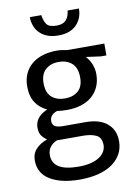

<svg xmlns="http://www.w3.org/2000/svg" viewBox="-98 -743 737 1036"><g transform="rotate(-10 270.5 -225.0)"><path d="M61 -314Q61 -353 75 -383.5Q89 -414 114.5 -435Q140 -456 175 -466.5Q210 -477 251 -477Q266 -477 280 -475Q294 -473 308 -470H511V-405H480L400 -416Q419 -396 429.5 -370Q440 -344 440 -315Q440 -276 426 -245.5Q412 -215 387 -194Q362 -173 327 -162.5Q292 -152 251 -152Q220 -152 197 -156Q174 -148 165 -135.5Q156 -123 156 -109Q156 -86 171.5 -78Q187 -70 213 -70H337Q415 -70 456.5 -34.5Q498 1 498 62Q498 101 481 132Q464 163 432.5 185Q401 207 356 218.5Q311 230 255 230Q153 230 92.5 193.5Q32 157 32 86Q32 49 55.5 24Q79 -1 117 -14Q97 -28 87 -43.5Q77 -59 77 -85Q77 -116 95.5 -138Q114 -160 146 -173Q106 -191 83.5 -225.5Q61 -260 61 -314ZM168 0Q117 23 117 72Q117 160 259 160Q301 160 330 152Q359 144 377 131Q395 118 403.5 102Q412 86 412 69Q412 27 383.5 13.5Q355 0 312 0ZM351 -312Q351 -365 323.5 -390Q296 -415 251 -415Q206 -415 178.5 -390Q151 -365 151 -316Q151 -264 178.5 -239.5Q206 -215 251 -215Q296 -215 323.5 -239Q351 -263 351 -312ZM203 -680Q207 -648 220.5 -629Q234 -610 275 -610Q310 -610 326.5 -628Q343 -646 347 -680H409Q409 -626 374.5 -591Q340 -556 275 -556Q239 -556 213.5 -566.5Q188 -577 171.5 -594.5Q155 -612 147.5 -634.5Q140 -657 140 -680Z"/></g></svg>

Font: Mukta Vaani
Style: Regular
Weight: 400
Designer: Noopur Datye, Girish Dalvi, Yashodeep Gholap, Pallavi Karambelkar
Foundry: Ek Type
Version: Version 2.538;PS 1.000;hotconv 16.6.51;makeotf.lib2.5.65220;